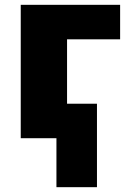

<svg xmlns="http://www.w3.org/2000/svg" viewBox="-20 -573 542 796"><path d="M478 -553H66V0H214V203H382V-143H258V-410H478Z"/></svg>

Font: Noto Sans UI Black
Style: Regular
Weight: 900
Designer: Monotype Design Team
Foundry: Monotype Imaging Inc.
Version: Version 1.901